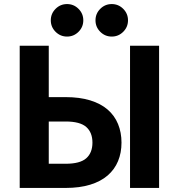

<svg xmlns="http://www.w3.org/2000/svg" viewBox="-20 -925 880 945"><path d="M77 -700H220V-447H303Q372 -447 424 -431Q476 -415 510 -385.5Q544 -356 561 -314.5Q578 -273 578 -223Q578 -173 561 -132Q544 -91 510 -61.5Q476 -32 424 -16Q372 0 303 0H77ZM303 -119Q374 -119 404.5 -146Q435 -173 435 -223Q435 -273 404.5 -300Q374 -327 303 -327H220V-119ZM620 -700H763V0H620ZM310 -745Q277 -745 253.5 -768.5Q230 -792 230 -825Q230 -858 253.5 -881.5Q277 -905 310 -905Q343 -905 366.5 -881.5Q390 -858 390 -825Q390 -792 366.5 -768.5Q343 -745 310 -745ZM530 -745Q497 -745 473.5 -768.5Q450 -792 450 -825Q450 -858 473.5 -881.5Q497 -905 530 -905Q563 -905 586.5 -881.5Q610 -858 610 -825Q610 -792 586.5 -768.5Q563 -745 530 -745Z"/></svg>

Font: Golos UI
Style: Bold
Weight: 700
Designer: A.Korolkova, Vitaly Kuzmin
Foundry: ParaType Ltd
Version: Version 2.000